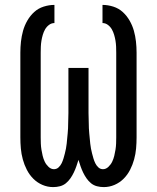

<svg xmlns="http://www.w3.org/2000/svg" viewBox="-20 -755 640 783"><path d="M197 8Q174 8 153 -1Q132 -10 116 -26Q100 -42 89.5 -62.5Q79 -83 73 -105Q67 -127 65 -149.5Q63 -172 63 -195V-540Q63 -563 65.5 -585.5Q68 -608 74 -629.5Q80 -651 91.5 -671Q103 -691 119.5 -706Q136 -721 158 -728Q180 -735 202 -735V-661Q190 -661 180 -653.5Q170 -646 164 -635.5Q158 -625 154.5 -613Q151 -601 149 -589Q147 -577 146.5 -564.5Q146 -552 146 -540V-195Q146 -182 146.5 -169.5Q147 -157 149 -144.5Q151 -132 154 -119.5Q157 -107 162.5 -95.5Q168 -84 178 -74.5Q188 -65 200 -65Q211 -65 219 -72.5Q227 -80 231.5 -89.5Q236 -99 239 -109Q242 -119 244.5 -129Q247 -139 249 -149Q251 -159 252 -169.5Q253 -180 254 -190.5Q255 -201 256 -211Q257 -221 257.5 -231.5Q258 -242 258 -252.5Q258 -263 258.5 -273.5Q259 -284 259 -294V-478H341V-294Q341 -284 341.5 -273.5Q342 -263 342 -252.5Q342 -242 342.5 -231.5Q343 -221 344 -211Q345 -201 346 -190.5Q347 -180 348 -169.5Q349 -159 351 -149Q353 -139 355.5 -129Q358 -119 361 -109Q364 -99 368.5 -89.5Q373 -80 381 -72.5Q389 -65 400 -65Q412 -65 422 -74.5Q432 -84 437.5 -95.5Q443 -107 446 -119.5Q449 -132 451 -144.5Q453 -157 453.5 -169.5Q454 -182 454 -195V-540Q454 -552 453.5 -564.5Q453 -577 451 -589Q449 -601 445.5 -613Q442 -625 436 -635.5Q430 -646 420 -653.5Q410 -661 398 -661V-735Q420 -735 442 -728Q464 -721 480.5 -706Q497 -691 508.5 -671Q520 -651 526 -629.5Q532 -608 534.5 -585.5Q537 -563 537 -540V-195Q537 -172 535 -149.5Q533 -127 527 -105Q521 -83 510.5 -62.5Q500 -42 484 -26Q468 -10 447 -1Q426 8 403 8Q389 8 375.5 4.5Q362 1 351.5 -7.5Q341 -16 333 -27.5Q325 -39 319 -51.5Q313 -64 308.5 -77Q304 -90 300 -103Q296 -90 291.5 -77Q287 -64 281 -51.5Q275 -39 267 -27.5Q259 -16 248.5 -7.5Q238 1 224.5 4.5Q211 8 197 8Z"/></svg>

Font: Bmono
Style: Regular
Weight: 400
Monospace: yes
Designer: Belleve Invis
Foundry: Belleve Invis
Version: Version 11.2.2; ttfautohint (v1.8.2)